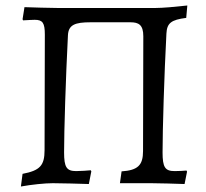

<svg xmlns="http://www.w3.org/2000/svg" viewBox="-20 -666 750 698"><path d="M56 12C95 5 143 0 172 0C206 0 267 2 303 3L312 -43L310 -47C298 -46 275 -44 257 -44C222 -44 213 -58 213 -112C213 -191 219 -382 227 -538C229 -576 253 -585 309 -585H454C484 -585 501 -576 501 -534L500 -117C500 -65 481 -47 422 -43L416 0H530C561 0 618 2 651 3L660 -42L658 -46C648 -45 630 -44 615 -44C580 -44 571 -58 571 -112C571 -194 577 -393 585 -544C587 -582 602 -594 657 -601L661 -646C617 -641 570 -637 546 -637H188C158 -637 103 -639 69 -640L62 -596L64 -592C83 -593 98 -594 106 -594C135 -594 143 -583 143 -540L142 -120C142 -64 125 -46 62 -34Z"/></svg>

Font: Alegreya SC
Style: Regular
Weight: 400
Designer: Juan Pablo del Peral
Foundry: Huerta Tipografica
Version: Version 2.007;PS 002.007;hotconv 1.0.88;makeotf.lib2.5.64775